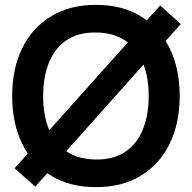

<svg xmlns="http://www.w3.org/2000/svg" viewBox="-20 -755 789 790"><path d="M125.2 13 40 -62.7 122.5 -155.5 138.5 -170 538.5 -616.8 545.2 -627.7 638.8 -732.4 723.9 -656.2 621.7 -541.7 609.5 -532.8 208.8 -84.3 200.8 -72ZM374.7 15Q266.8 15 189.6 -32.2Q112.4 -79.3 71.2 -163.8Q30 -248.3 30 -360Q30 -471.7 71.2 -556.2Q112.4 -640.7 189.6 -687.8Q266.8 -735 374.7 -735Q482.6 -735 559.8 -687.8Q636.9 -640.7 678.1 -556.2Q719.3 -471.7 719.3 -360Q719.3 -248.3 678.1 -163.8Q636.9 -79.3 559.8 -32.2Q482.6 15 374.7 15ZM374.7 -98.7Q447.2 -97.8 495.4 -130.4Q543.6 -162.9 567.7 -222.1Q591.8 -281.2 591.8 -360Q591.8 -438.8 567.7 -497.1Q543.6 -555.5 495.4 -588Q447.2 -620.5 374.7 -621.3Q302.2 -622.2 254 -589.7Q205.9 -557.2 181.8 -498Q157.7 -438.8 157.5 -360Q157.3 -281.2 181.5 -222.9Q205.6 -164.6 253.9 -132Q302.2 -99.5 374.7 -98.7Z"/></svg>

Font: Manrope ExtraLight
Style: Regular
Weight: 200
Designer: Mikhail Sharanda
Foundry: Mikhail Sharanda
Version: Version 4.505